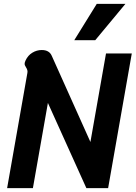

<svg xmlns="http://www.w3.org/2000/svg" viewBox="-20 -978 705 998"><path d="M122 -597Q123 -600 123 -605Q123 -616 115.5 -627.5Q108 -639 108 -646Q108 -654 113 -664Q125 -690 148 -704Q171 -718 197 -718Q236 -718 249 -688L450 -240L531 -700H665L542 0H429L229 -443L151 0H17ZM483 -958H632L475 -769H366Z"/></svg>

Font: Niramit
Style: Bold Italic
Weight: 700
Italic angle: -10°
Designer: Katatrad Aksorn Co.,Ltd.
Foundry: Cadson Demak Co.,Ltd.
Version: Version 1.001; ttfautohint (v1.6)